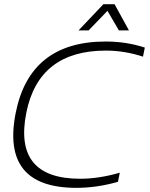

<svg xmlns="http://www.w3.org/2000/svg" viewBox="-20 -904 726 929"><path d="M550.8 -24.4Q449.7 4.9 349.6 4.9Q-16.6 4.9 56.2 -358.9Q125 -703.1 491.2 -703.1Q591.3 -703.1 680.7 -673.8L671.9 -629.9Q582.5 -659.2 492.2 -659.2Q167.5 -659.2 107.4 -358.9Q43.5 -39.1 368.2 -39.1Q458.5 -39.1 559.6 -68.4ZM480.5 -883.8H534.2L604 -756.8H555.2L500 -851.6L408.7 -756.8H359.9Z"/></svg>

Font: Sansation Light
Style: Light Italic
Weight: 300
Designer: Bernd Montag
Version: Version 1.301